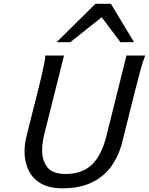

<svg xmlns="http://www.w3.org/2000/svg" viewBox="-20 -996 797 1028"><path d="M657.2 -698.7H757.3Q745.6 -669.9 731.2 -617.4Q716.8 -564.9 698.2 -490.7L634.3 -234.4Q615.7 -160.6 575.4 -105Q535.2 -49.3 470.7 -18.6Q406.2 12.2 314 12.2Q242.7 12.2 198 -14.4Q153.3 -41 132.3 -85.9Q111.3 -130.9 111.3 -185.1Q111.3 -225.6 122.6 -269.5L178.2 -490.7Q196.3 -561.5 208.5 -615.7Q220.7 -669.9 222.7 -698.7H322.8L218.8 -284.2Q212.4 -260.3 209 -236.6Q205.6 -212.9 205.6 -190.9Q205.6 -137.2 233.2 -100.8Q260.7 -64.5 333 -64.5Q418.9 -64.5 471.4 -114Q523.9 -163.6 549.8 -268.1ZM356.4 -770H283.2L490.7 -975.6H573.7L697.8 -770H625L524.4 -903.8Z"/></svg>

Font: Andika
Style: Italic
Weight: 400
Italic angle: -14°
Designer: Victor Gaultney, Annie Olsen, Julie Remington, Don Collingsworth, Eric Hays, Becca Hirsbrunner
Foundry: SIL International
Version: Version 6.101